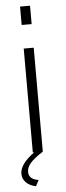

<svg xmlns="http://www.w3.org/2000/svg" viewBox="-60 -759 328 957"><g transform="rotate(-5 103.5 -280.5)"><path d="M80 169Q48 162 30.5 144Q13 126 13 101Q13 52 86 0H79V-520H129V0Q84 29 65.5 50.5Q47 72 47 94Q47 132 96 139ZM129 -638H79V-730H129Z"/></g></svg>

Font: Raleway
Style: Light
Weight: 300
Designer: Matt McInerney, Pablo Impallari, Rodrigo Fuenzalida
Foundry: Matt McInerney, Pablo Impallari, Rodrigo Fuenzalida
Version: Version 3.000